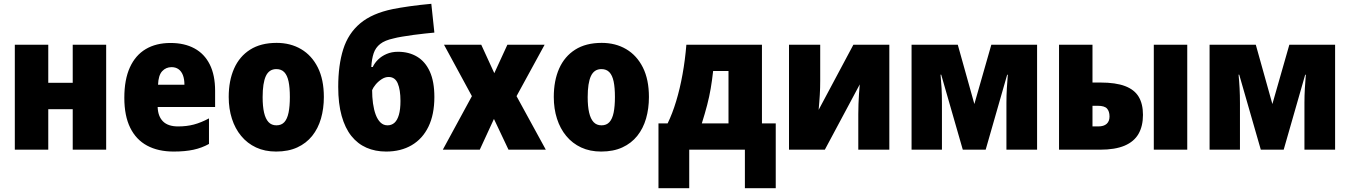

<svg xmlns="http://www.w3.org/2000/svg" viewBox="-20 -789 7115 1012"><path d="M234.4 -553.2V-352.5H363.3V-553.2H539.6V0H363.3V-213.4H234.4V0H58.1V-553.2Z M878.9 -562.5Q952.1 -562.5 1004.9 -533.9Q1057.6 -505.4 1085.7 -449.2Q1113.8 -393.1 1113.8 -310.1V-225.1H811Q812.5 -175.8 839.1 -149.2Q865.7 -122.6 918.9 -122.6Q963.9 -122.6 1001.7 -132.6Q1039.6 -142.6 1081.5 -165V-30.3Q1043.9 -9.3 999.8 0.2Q955.6 9.8 895.5 9.8Q813.5 9.8 755.4 -21.5Q697.3 -52.7 666.3 -115.7Q635.3 -178.7 635.3 -273.4Q635.3 -369.6 664.6 -433.8Q693.8 -498 748.3 -530.3Q802.7 -562.5 878.9 -562.5ZM884.3 -435.1Q854.5 -435.1 834.7 -413.6Q814.9 -392.1 813 -342.3H952.1Q952.1 -372.1 944.1 -392.8Q936 -413.6 920.9 -424.3Q905.8 -435.1 884.3 -435.1Z M1687 -277.8Q1687 -216.8 1671.9 -164.3Q1656.7 -111.8 1625.5 -72.8Q1594.2 -33.7 1546.9 -12Q1499.5 9.8 1435.5 9.8Q1376 9.8 1329.8 -11.7Q1283.7 -33.2 1251.5 -72Q1219.2 -110.8 1202.4 -163.3Q1185.5 -215.8 1185.5 -277.8Q1185.5 -363.8 1213.9 -427.7Q1242.2 -491.7 1298.3 -527.3Q1354.5 -563 1438 -563Q1511.2 -563 1567.4 -529.8Q1623.5 -496.6 1655.3 -433.1Q1687 -369.6 1687 -277.8ZM1364.3 -276.9Q1364.3 -228.5 1371.8 -195.6Q1379.4 -162.6 1395.3 -145.5Q1411.1 -128.4 1437 -128.4Q1463.4 -128.4 1478.8 -145.3Q1494.1 -162.1 1501 -195.6Q1507.8 -229 1507.8 -277.8Q1507.8 -327.1 1501 -359.6Q1494.1 -392.1 1478.5 -408.4Q1462.9 -424.8 1436.5 -424.8Q1398.4 -424.8 1381.3 -388.2Q1364.3 -351.6 1364.3 -276.9Z M1762.7 -331.1Q1762.7 -445.8 1789.1 -529.3Q1815.4 -612.8 1878.4 -665.8Q1941.4 -718.8 2050.8 -741.2Q2087.4 -748.5 2139.2 -755.9Q2190.9 -763.2 2253.4 -769L2269.5 -617.2Q2250 -615.2 2220.7 -612.3Q2191.4 -609.4 2159.7 -605Q2127.9 -600.6 2099.9 -595.9Q2071.8 -591.3 2054.2 -586.4Q2008.8 -576.7 1984.1 -557.4Q1959.5 -538.1 1949.5 -508.3Q1939.5 -478.5 1937 -436H1944.8Q1954.1 -456.5 1972.7 -474.9Q1991.2 -493.2 2017.8 -504.6Q2044.4 -516.1 2077.6 -516.1Q2135.3 -516.1 2178.5 -490.2Q2221.7 -464.4 2245.6 -411.6Q2269.5 -358.9 2269.5 -277.8Q2269.5 -185.5 2238.3 -121.3Q2207 -57.1 2149.9 -23.7Q2092.8 9.8 2015.1 9.8Q1958 9.8 1911.6 -10.5Q1865.2 -30.8 1832 -72.3Q1798.8 -113.8 1780.8 -178.2Q1762.7 -242.7 1762.7 -331.1ZM2022.5 -128.4Q2043.9 -128.4 2059.1 -141.8Q2074.2 -155.3 2082.5 -183.8Q2090.8 -212.4 2090.8 -256.8Q2090.8 -315.9 2076.4 -349.6Q2062 -383.3 2028.3 -383.3Q2009.8 -383.3 1991.7 -371.6Q1973.6 -359.9 1960.2 -343.8Q1946.8 -327.6 1941.4 -314Q1941.4 -277.3 1946 -243.9Q1950.7 -210.4 1960.4 -184.3Q1970.2 -158.2 1985.6 -143.3Q2001 -128.4 2022.5 -128.4Z M2467.3 -282.2 2320.3 -553.2H2516.6L2585.4 -403.3L2654.3 -553.2H2850.6L2702.6 -282.2L2856.9 0H2660.2L2583.5 -162.1L2508.8 0H2314Z M3400.4 -277.8Q3400.4 -216.8 3385.3 -164.3Q3370.1 -111.8 3338.9 -72.8Q3307.6 -33.7 3260.3 -12Q3212.9 9.8 3148.9 9.8Q3089.4 9.8 3043.2 -11.7Q2997.1 -33.2 2964.8 -72Q2932.6 -110.8 2915.8 -163.3Q2898.9 -215.8 2898.9 -277.8Q2898.9 -363.8 2927.2 -427.7Q2955.6 -491.7 3011.7 -527.3Q3067.9 -563 3151.4 -563Q3224.6 -563 3280.8 -529.8Q3336.9 -496.6 3368.7 -433.1Q3400.4 -369.6 3400.4 -277.8ZM3077.6 -276.9Q3077.6 -228.5 3085.2 -195.6Q3092.8 -162.6 3108.6 -145.5Q3124.5 -128.4 3150.4 -128.4Q3176.8 -128.4 3192.1 -145.3Q3207.5 -162.1 3214.4 -195.6Q3221.2 -229 3221.2 -277.8Q3221.2 -327.1 3214.4 -359.6Q3207.5 -392.1 3191.9 -408.4Q3176.3 -424.8 3149.9 -424.8Q3111.8 -424.8 3094.7 -388.2Q3077.6 -351.6 3077.6 -276.9Z M3996.1 -553.2V-138.7H4068.8V203.1H3906.2V0H3612.8V203.1H3450.7V-138.7H3499Q3523.9 -189.5 3543.9 -255.6Q3564 -321.8 3577.6 -397.7Q3591.3 -473.6 3597.7 -553.2ZM3819.8 -414.6H3738.8Q3733.4 -365.7 3726.1 -322.8Q3718.8 -279.8 3707.3 -235.6Q3695.8 -191.4 3679.2 -138.7H3819.8Z M4303.2 -553.2V-364.3Q4303.2 -345.2 4302.7 -326.4Q4302.2 -307.6 4301 -288.8Q4299.8 -270 4298.3 -250.2Q4296.9 -230.5 4294.9 -210L4478 -553.2H4667.5V0H4503.9V-187Q4503.9 -213.4 4504.9 -240.2Q4505.9 -267.1 4507.6 -293.5Q4509.3 -319.8 4511.7 -344.2L4327.6 0H4138.7V-553.2Z M5446.3 -553.2V0H5284.7V-247.6Q5284.7 -285.2 5286.9 -323.5Q5289.1 -361.8 5292 -395H5288.6L5175.3 0H5054.7L4940.9 -395.5H4937.5Q4940.9 -360.8 4942.9 -324Q4944.8 -287.1 4944.8 -245.1V0H4784.7V-553.2H5028.3L5115.7 -240.7L5205.1 -553.2Z M5562 0V-553.2H5738.3V-354H5780.3Q5860.8 -354 5910.2 -335.2Q5959.5 -316.4 5981.9 -278.8Q6004.4 -241.2 6004.4 -183.6Q6004.4 -124.5 5981 -83.5Q5957.5 -42.5 5907.5 -21.2Q5857.4 0 5777.8 0ZM5738.3 -122.6H5768.1Q5797.9 -122.6 5813 -136.2Q5828.1 -149.9 5828.1 -174.8Q5828.1 -202.1 5814.9 -216.8Q5801.8 -231.4 5766.1 -231.4H5738.3ZM6061.5 0V-553.2H6237.8V0Z M7017.1 -553.2V0H6855.5V-247.6Q6855.5 -285.2 6857.7 -323.5Q6859.9 -361.8 6862.8 -395H6859.4L6746.1 0H6625.5L6511.7 -395.5H6508.3Q6511.7 -360.8 6513.7 -324Q6515.6 -287.1 6515.6 -245.1V0H6355.5V-553.2H6599.1L6686.5 -240.7L6775.9 -553.2Z"/></svg>

Font: Open Sans SemiCondensed ExtraBold
Style: Regular
Weight: 800
Width: 4
Designer: Monotype Design Team
Foundry: Monotype Imaging Inc.
Version: Version 3.000